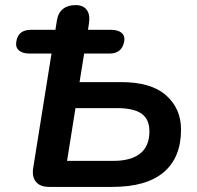

<svg xmlns="http://www.w3.org/2000/svg" viewBox="-20 -733 774 753"><path d="M172 0Q138 0 121.5 -19.5Q105 -39 110 -73L182 -523H95Q68 -523 54 -535.5Q40 -548 44 -570Q51 -616 101 -616H229L190 -569L203 -652Q208 -683 227 -698Q246 -713 277 -713Q306 -713 320 -694.5Q334 -676 329 -642L318 -569L299 -616H416Q443 -616 457 -604Q471 -592 467 -570Q458 -523 410 -523H310L292 -411H455Q573 -411 631.5 -359Q690 -307 690 -225Q690 -115 622 -57.5Q554 0 421 0ZM243 -102H423Q494 -102 530 -131Q566 -160 566 -218Q566 -265 535.5 -287Q505 -309 438 -309H276Z"/></svg>

Font: Nunito ExtraLight
Style: Italic
Weight: 200
Italic angle: -9°
Designer: Vernon Adams
Foundry: Vernon Adams
Version: Version 3.602